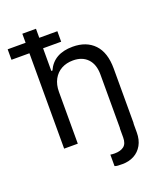

<svg xmlns="http://www.w3.org/2000/svg" viewBox="-205 -809 930 1110"><g transform="rotate(-20 259.5 -254.0)"><path d="M411.1 0V-331.1Q411.1 -393.1 378.7 -427.5Q346.2 -461.9 289.1 -461.9Q249 -461.9 218 -445.1Q187 -428.2 169.2 -395.8Q151.4 -363.3 151.4 -318.4V0H67.4V-586.9H-43V-651.4H67.4V-707H151.4V-651.4H262.7V-586.9H151.4V-447.3H158.2Q198.2 -537.1 314.5 -537.1Q398.4 -537.1 446.8 -486.6Q495.1 -436 495.1 -336.9V0H494.1V55.7Q494.1 100.6 475.8 133.1Q457.5 165.5 425.8 182.4Q394 199.2 354.5 199.2Q336.9 199.2 325.9 198.5Q314.9 197.8 306.6 194.3V124Q320.3 126 333 126Q369.1 126 389.6 110.1Q410.2 94.2 410.2 55.7V0Z"/></g></svg>

Font: Pretendard GOV
Style: Regular
Weight: 400
Designer: Base glyphs from Inter by Rasmus Andersson; Hangeul glyphs from Noto Sans CJK(Source Han Sans) by Jang Soo-young and Kan
Foundry: Kil Hyung-jin
Version: Version 1.309